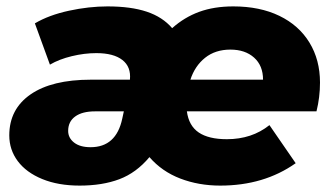

<svg xmlns="http://www.w3.org/2000/svg" viewBox="-20 -571 1038 600"><path d="M969 -223H564Q570 -178 601 -157Q632 -136 689 -136Q767 -136 822 -180L904 -61Q805 9 668 9Q601 9 543.5 -13Q486 -35 447 -80Q406 -31 353 -11Q300 9 229 9Q162 9 112 -11.5Q62 -32 35.5 -67.5Q9 -103 9 -148Q9 -230 75.5 -276Q142 -322 264 -322H386Q390 -362 362.5 -383.5Q335 -405 281 -405Q244 -405 204.5 -395.5Q165 -386 136 -369L89 -498Q133 -524 195.5 -537.5Q258 -551 316 -551Q389 -551 438.5 -534.5Q488 -518 518 -483Q556 -517 602.5 -534Q649 -551 709 -551Q792 -551 853 -521.5Q914 -492 947 -438Q980 -384 980 -313Q980 -267 969 -223ZM575 -322H802Q802 -366 774 -391Q746 -416 700 -416Q653 -416 621 -390.5Q589 -365 575 -322ZM362 -200 367 -223H277Q237 -223 215 -207Q193 -191 193 -162Q193 -140 211.5 -125.5Q230 -111 263 -111Q343 -111 362 -200Z"/></svg>

Font: Idrija
Style: Italic
Weight: 800
Italic angle: -11.3°
Designer: Julieta Ulanovsky
Foundry: Julieta Ulanovsky
Version: Version 7.200